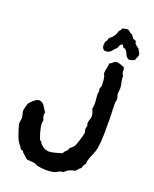

<svg xmlns="http://www.w3.org/2000/svg" viewBox="-172 -1022 921 1150"><g transform="rotate(20 288.0 -447.0)"><path d="M520 -394C520 -423 517 -451 517 -480C517 -492 521 -503 521 -515C521 -524 514 -533 514 -543C514 -555 517 -566 517 -578C517 -601 507 -629 507 -645C507 -648 509 -652 508 -655C496 -661 499 -692 495 -704C488 -709 456 -720 447 -720C427 -720 420 -701 404 -697C404 -676 395 -656 395 -634C395 -623 398 -625 401 -617C406 -605 408 -572 408 -559C408 -550 401 -542 401 -533C401 -527 404 -523 404 -520C404 -514 401 -510 401 -504C401 -482 405 -461 405 -439C405 -429 404 -418 401 -407C408 -393 414 -378 414 -362C414 -346 404 -332 404 -317C404 -311 408 -306 408 -301C408 -294 404 -288 404 -281C404 -272 408 -264 408 -254C408 -243 386 -173 379 -162C370 -150 355 -144 350 -130C352 -117 336 -121 337 -111C328 -108 330 -97 321 -94C296 -88 268 -77 243 -77C219 -77 195 -94 182 -114V-120H175C163 -134 147 -199 147 -218C147 -226 148 -234 150 -243C144 -252 141 -262 141 -273C141 -279 142 -285 143 -291C125 -311 118 -346 85 -346C67 -346 35 -316 27 -301C25 -297 16 -261 16 -257C16 -241 24 -226 24 -211C24 -200 20 -189 20 -177C20 -160 44 -92 53 -75C61 -60 76 -47 82 -33C87 -29 93 -30 98 -27L101 -20C113 -10 124 2 137 12C155 15 174 14 192 18C196 20 200 23 204 25C214 29 251 33 263 33C278 33 300 32 314 28C332 24 346 8 365 9H369C385 -10 409 -20 433 -23C443 -33 451 -45 462 -52C465 -64 470 -76 479 -85C476 -112 500 -152 508 -178C519 -221 520 -268 520 -312ZM554 -805C554 -819 542 -828 538 -841C527 -846 518 -855 510 -864C512 -871 507 -872 508 -876V-878C500 -878 495 -885 487 -885C485 -893 477 -898 474 -906C459 -908 450 -927 435 -927C434 -927 409 -922 407 -921C401 -916 402 -902 392 -901C386 -875 373 -853 350 -839C348 -830 346 -818 338 -813C336 -805 334 -796 334 -788C334 -776 339 -767 348 -759C351 -759 354 -758 358 -758C393 -758 395 -785 418 -800C421 -813 427 -827 441 -831C443 -825 449 -823 449 -816C478 -812 479 -782 490 -769C493 -765 501 -765 500 -759H506C520 -758 529 -764 542 -769C543 -782 554 -792 554 -805Z"/></g></svg>

Font: Margarine
Style: Regular
Weight: 400
Designer: Astigmatic (AOETI)
Foundry: Astigmatic (AOETI)
Version: Version 1.000